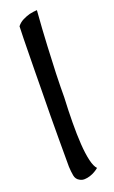

<svg xmlns="http://www.w3.org/2000/svg" viewBox="-147 -692 484 815"><g transform="rotate(-20 95.0 -284.0)"><path d="M124 -376Q122.1 -315.4 122.1 -268.6Q119.1 -210 118.7 -155.8Q118.2 -101.6 121.1 -57.6Q124 -13.7 131.3 17.6Q138.7 48.8 150.4 60.5Q143.6 66.4 132.8 72.8Q122.1 79.1 109.9 83Q97.7 86.9 85.4 87.4Q73.2 87.9 63.5 82Q47.9 74.2 44.4 55.7Q41 37.1 40 14.6Q40 4.9 40 -29.8Q40 -64.5 40 -112.8Q40 -161.1 40.5 -217.8Q41 -274.4 42 -329.1Q42 -372.1 43 -418.9Q43.9 -460 44.4 -511.2Q44.9 -562.5 46.9 -617.2Q58.6 -631.8 74.7 -639.6Q90.8 -647.5 105.5 -651.4Q123 -655.3 139.6 -656.2Q132.8 -569.3 129.4 -498.5Q126 -427.7 124 -376Z"/></g></svg>

Font: BKP Parklife Text
Style: Regular
Weight: 400
Designer: Font Diner, Inc.; LA MECHKY PLUS GmbH
Foundry: Font Diner, Inc.; LA MECHKY PLUS GmbH
Version: Version 1.007